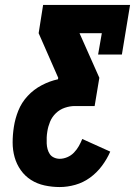

<svg xmlns="http://www.w3.org/2000/svg" viewBox="-20 -755 545 775"><path d="M221 0Q190 0 160 -6.5Q130 -13 105.5 -28.5Q81 -44 64 -68Q47 -92 39 -120.5Q31 -149 31 -180Q31 -211 36 -243Q41 -276 54 -308.5Q67 -341 91.5 -367.5Q116 -394 148.5 -411Q181 -428 214 -435L215 -441L136 -621L154 -735H505L472 -535H376L391 -621H301L381 -441L362 -327H282Q262 -327 241.5 -320Q221 -313 205.5 -298Q190 -283 182 -263.5Q174 -244 171 -224Q169 -212 168.5 -200Q168 -188 168.5 -176Q169 -164 172 -153Q175 -142 181 -133Q187 -124 198 -119Q209 -114 221 -114Q236 -114 251.5 -120.5Q267 -127 278.5 -139Q290 -151 298 -165Q306 -179 312 -194L425 -143Q412 -113 391.5 -85.5Q371 -58 343.5 -38Q316 -18 284 -9Q252 0 221 0Z"/></svg>

Font: Iosevka Curly Slab Heavy
Style: Italic
Weight: 900
Italic angle: -9°
Monospace: yes
Designer: Belleve Invis
Foundry: Belleve Invis
Version: Version 22.1.2; ttfautohint (v1.8.4)